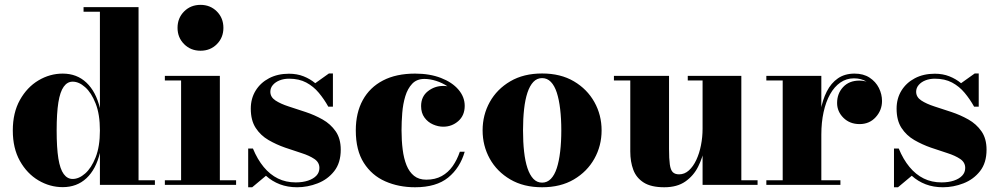

<svg xmlns="http://www.w3.org/2000/svg" viewBox="-20 -780 4211 810"><path d="M244.5 9.5Q190.5 9.5 142.2 -19Q94 -47.5 64 -101Q34 -154.5 34 -229.5Q34 -304.5 64 -358.2Q94 -412 142.2 -440.8Q190.5 -469.5 244.5 -469.5Q304.5 -469.5 344.8 -431.2Q385 -393 401.5 -324V-730.5H332.5V-750H564.5V-19.5H633.5V0H401.5V-135Q385 -66 344.8 -28.2Q304.5 9.5 244.5 9.5ZM286.5 -25Q313 -25 339.2 -48Q365.5 -71 383.5 -116.5Q401.5 -162 401.5 -229.5Q401.5 -297.5 383.5 -343.2Q365.5 -389 339.2 -412.2Q313 -435.5 286.5 -435.5Q264 -435.5 248.8 -414.2Q233.5 -393 226.2 -347.8Q219 -302.5 219 -229.5Q219 -156.5 226.2 -111.5Q233.5 -66.5 248.8 -45.8Q264 -25 286.5 -25Z M826 -566Q784.5 -566 756.8 -593.8Q729 -621.5 729 -662.5Q729 -704 756.8 -731.8Q784.5 -759.5 826 -759.5Q867 -759.5 894.8 -731.8Q922.5 -704 922.5 -662.5Q922.5 -621.5 895 -593.8Q867.5 -566 826 -566ZM907.5 -460V-19.5H976V0H675.5V-19.5H744V-440.5H675.5V-460Z M1027 10V-153.5H1047Q1066 -107.5 1092.5 -75.5Q1119 -43.5 1152.5 -27Q1186 -10.5 1227.5 -10.5Q1257 -10.5 1279.5 -18Q1302 -25.5 1314.8 -39Q1327.5 -52.5 1327.5 -71.5Q1327.5 -95 1306.5 -109.2Q1285.5 -123.5 1252.5 -134Q1219.5 -144.5 1182.8 -157.2Q1146 -170 1112.8 -189.2Q1079.5 -208.5 1058.8 -240.2Q1038 -272 1038 -321.5Q1038 -364.5 1058.5 -397.8Q1079 -431 1115.2 -450Q1151.5 -469 1199 -469Q1233 -469 1260.8 -458Q1288.5 -447 1310 -429L1367.5 -470H1384.5V-330H1365Q1347.5 -361.5 1325 -388.5Q1302.5 -415.5 1272 -431.8Q1241.5 -448 1199.5 -448Q1177.5 -448 1159.8 -441Q1142 -434 1131.2 -421.5Q1120.5 -409 1120.5 -393Q1120.5 -370.5 1142 -356.2Q1163.5 -342 1197.5 -331Q1231.5 -320 1269.2 -307.5Q1307 -295 1340.8 -276Q1374.5 -257 1396 -226.2Q1417.5 -195.5 1417.5 -148.5Q1417.5 -93 1390 -58Q1362.5 -23 1320 -6.5Q1277.5 10 1233.5 10Q1193.5 10 1160.8 -2.5Q1128 -15 1102 -38.5L1044 10Z M1731 10Q1662 10 1605.2 -15Q1548.5 -40 1514.8 -93Q1481 -146 1481 -230Q1481 -304 1510.5 -357.8Q1540 -411.5 1595.8 -440.5Q1651.5 -469.5 1731 -469.5Q1793 -469.5 1840.2 -451.2Q1887.5 -433 1914 -402Q1940.5 -371 1940.5 -333.5Q1940.5 -293 1913.5 -269.2Q1886.5 -245.5 1850 -245.5Q1828.5 -245.5 1806.8 -255Q1785 -264.5 1770.8 -284Q1756.5 -303.5 1756.5 -332.5Q1756.5 -372.5 1785 -395Q1813.5 -417.5 1850 -417.5Q1885 -417.5 1912.2 -395.5Q1939.5 -373.5 1939.5 -333.5H1920.5Q1920.5 -358.5 1906.2 -379.2Q1892 -400 1869 -415.2Q1846 -430.5 1820 -438.8Q1794 -447 1770.5 -447Q1738 -447 1718.8 -426.5Q1699.5 -406 1689.8 -373.8Q1680 -341.5 1677 -303.5Q1674 -265.5 1674 -230Q1674 -187 1678.8 -149.2Q1683.5 -111.5 1695 -83Q1706.5 -54.5 1726.8 -38.2Q1747 -22 1778.5 -22Q1816 -22 1843.5 -37.2Q1871 -52.5 1889.8 -79.2Q1908.5 -106 1920 -140H1940.5Q1921 -72 1870.8 -31Q1820.5 10 1731 10Z M2267 10Q2189 10 2132.8 -23Q2076.5 -56 2046.2 -110.5Q2016 -165 2016 -230Q2016 -295 2046.2 -349.5Q2076.5 -404 2132.8 -437Q2189 -470 2267 -470Q2345 -470 2401 -437Q2457 -404 2487.5 -349.5Q2518 -295 2518 -230Q2518 -165 2487.5 -110.5Q2457 -56 2401 -23Q2345 10 2267 10ZM2267 -9.5Q2288.5 -9.5 2304 -25.5Q2319.5 -41.5 2329 -70.8Q2338.5 -100 2343.2 -140.5Q2348 -181 2348 -230Q2348 -279 2343.2 -319.5Q2338.5 -360 2329 -389.2Q2319.5 -418.5 2304 -434.5Q2288.5 -450.5 2267 -450.5Q2245.5 -450.5 2230.2 -434.5Q2215 -418.5 2205.2 -389.2Q2195.5 -360 2191 -319.5Q2186.5 -279 2186.5 -230Q2186.5 -181 2191 -140.5Q2195.5 -100 2205.2 -70.8Q2215 -41.5 2230.2 -25.5Q2245.5 -9.5 2267 -9.5Z M2782.5 10Q2727 10 2695.8 -9.8Q2664.5 -29.5 2651.8 -63.5Q2639 -97.5 2639 -141V-440.5H2570V-460H2802.5V-152Q2802.5 -110 2805.8 -86.5Q2809 -63 2818.2 -53.8Q2827.5 -44.5 2845 -44.5Q2868 -44.5 2886.2 -61Q2904.5 -77.5 2917.5 -105.2Q2930.5 -133 2937.2 -167.2Q2944 -201.5 2944 -237L2960 -237.5Q2960 -200.5 2952.2 -157.8Q2944.5 -115 2925.2 -76.8Q2906 -38.5 2871.2 -14.2Q2836.5 10 2782.5 10ZM2944 0V-440.5H2881.5V-460H3107.5V-19.5H3176V0Z M3433.5 -212.5Q3433.5 -265.5 3441.8 -312Q3450 -358.5 3468 -394Q3486 -429.5 3515 -449.5Q3544 -469.5 3585 -469.5Q3622.5 -469.5 3648.5 -452.5Q3674.5 -435.5 3687.8 -409Q3701 -382.5 3701 -354Q3701 -315 3674.5 -285.8Q3648 -256.5 3606.5 -256.5Q3565 -256.5 3538.2 -283Q3511.5 -309.5 3511.5 -345.5Q3511.5 -385.5 3537 -412.8Q3562.5 -440 3605.5 -440Q3633 -440 3654.2 -427.5Q3675.5 -415 3687.8 -395.5Q3700 -376 3700 -354H3680.5Q3680.5 -378.5 3668.8 -400.5Q3657 -422.5 3635 -436Q3613 -449.5 3582.5 -449.5Q3551 -449.5 3525.5 -432Q3500 -414.5 3482 -382.5Q3464 -350.5 3454.5 -307Q3445 -263.5 3445 -212.5ZM3445 -460V-19.5H3525.5V0H3213V-19.5H3282V-440.5H3213V-460Z M3751.5 10V-153.5H3771.5Q3790.5 -107.5 3817 -75.5Q3843.5 -43.5 3877 -27Q3910.5 -10.5 3952 -10.5Q3981.5 -10.5 4004 -18Q4026.5 -25.5 4039.2 -39Q4052 -52.5 4052 -71.5Q4052 -95 4031 -109.2Q4010 -123.5 3977 -134Q3944 -144.5 3907.2 -157.2Q3870.5 -170 3837.2 -189.2Q3804 -208.5 3783.2 -240.2Q3762.5 -272 3762.5 -321.5Q3762.5 -364.5 3783 -397.8Q3803.5 -431 3839.8 -450Q3876 -469 3923.5 -469Q3957.5 -469 3985.2 -458Q4013 -447 4034.5 -429L4092 -470H4109V-330H4089.5Q4072 -361.5 4049.5 -388.5Q4027 -415.5 3996.5 -431.8Q3966 -448 3924 -448Q3902 -448 3884.2 -441Q3866.5 -434 3855.8 -421.5Q3845 -409 3845 -393Q3845 -370.5 3866.5 -356.2Q3888 -342 3922 -331Q3956 -320 3993.8 -307.5Q4031.5 -295 4065.2 -276Q4099 -257 4120.5 -226.2Q4142 -195.5 4142 -148.5Q4142 -93 4114.5 -58Q4087 -23 4044.5 -6.5Q4002 10 3958 10Q3918 10 3885.2 -2.5Q3852.5 -15 3826.5 -38.5L3768.5 10Z"/></svg>

Font: Bodoni Moda 11pt ExtraBold
Style: Regular
Weight: 800
Designer: Owen Earl
Foundry: indestructible type
Version: Version 2.004